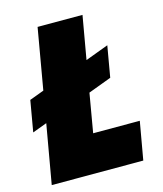

<svg xmlns="http://www.w3.org/2000/svg" viewBox="-106 -780 731 859"><g transform="rotate(-15 259.0 -350.0)"><path d="M27 0H451L482 -176H266L297 -356L404 -396L429 -540L322 -500L357 -700H149L100 -418L33 -393L8 -249L75 -274Z"/></g></svg>

Font: Fixel Text 20240404 Black
Style: Italic
Weight: 900
Width: 4
Italic angle: -10°
Designer: AlfaBravo + MacPaw
Foundry: Kyrylo Tkachov, Marchela Mozhyna, Serhii Makarenko, Maria Weinstein, Zakhar Kryvoshyya
Version: Version 1.211;Glyphs 3.2 (3225)